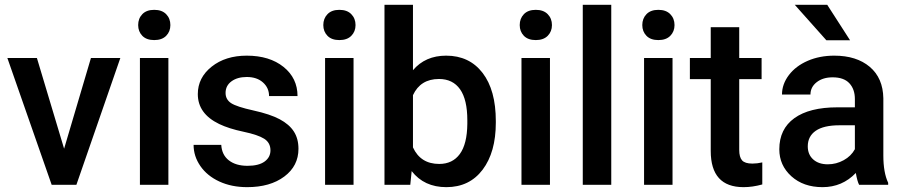

<svg xmlns="http://www.w3.org/2000/svg" viewBox="-20 -770 3764 800"><path d="M247.1 -150.4 358.9 -528.3H481.4L298.3 0H195.3L10.7 -528.3H133.8Z M681.6 0H563V-528.3H681.6ZM555.7 -665.5Q555.7 -692.9 573 -710.9Q590.3 -729 622.6 -729Q654.8 -729 672.4 -710.9Q689.9 -692.9 689.9 -665.5Q689.9 -638.7 672.4 -620.8Q654.8 -603 622.6 -603Q590.3 -603 573 -620.8Q555.7 -638.7 555.7 -665.5Z M1106.9 -143.6Q1106.9 -175.3 1080.8 -191.9Q1054.7 -208.5 994.1 -221.2Q933.6 -233.9 893.1 -253.4Q804.2 -296.4 804.2 -377.9Q804.2 -446.3 861.8 -492.2Q919.4 -538.1 1008.3 -538.1Q1103 -538.1 1161.4 -491.2Q1219.7 -444.3 1219.7 -369.6H1101.1Q1101.1 -403.8 1075.7 -426.5Q1050.3 -449.2 1008.3 -449.2Q969.2 -449.2 944.6 -431.2Q919.9 -413.1 919.9 -382.8Q919.9 -355.5 942.9 -340.3Q965.8 -325.2 1035.6 -309.8Q1105.5 -294.4 1145.3 -273.2Q1185.1 -252 1204.3 -222.2Q1223.6 -192.4 1223.6 -149.9Q1223.6 -78.6 1164.6 -34.4Q1105.5 9.8 1009.8 9.8Q944.8 9.8 894 -13.7Q843.3 -37.1 814.9 -78.1Q786.6 -119.1 786.6 -166.5H901.9Q904.3 -124.5 933.6 -101.8Q962.9 -79.1 1011.2 -79.1Q1058.1 -79.1 1082.5 -96.9Q1106.9 -114.7 1106.9 -143.6Z M1453.1 0H1334.5V-528.3H1453.1ZM1327.1 -665.5Q1327.1 -692.9 1344.5 -710.9Q1361.8 -729 1394 -729Q1426.3 -729 1443.8 -710.9Q1461.4 -692.9 1461.4 -665.5Q1461.4 -638.7 1443.8 -620.8Q1426.3 -603 1394 -603Q1361.8 -603 1344.5 -620.8Q1327.1 -638.7 1327.1 -665.5Z M2045.9 -258.8Q2045.9 -135.7 1991 -63Q1936 9.8 1839.8 9.8Q1747.1 9.8 1695.3 -57.1L1689.5 0H1582V-750H1700.7V-477.5Q1752 -538.1 1838.9 -538.1Q1935.5 -538.1 1990.7 -466.3Q2045.9 -394.5 2045.9 -265.6ZM1927.2 -269Q1927.2 -355 1897 -397.9Q1866.7 -440.9 1809.1 -440.9Q1731.9 -440.9 1700.7 -373.5V-155.8Q1732.4 -86.9 1810.1 -86.9Q1865.7 -86.9 1896 -128.4Q1926.3 -169.9 1927.2 -253.9Z M2271.5 0H2152.8V-528.3H2271.5ZM2145.5 -665.5Q2145.5 -692.9 2162.8 -710.9Q2180.2 -729 2212.4 -729Q2244.6 -729 2262.2 -710.9Q2279.8 -692.9 2279.8 -665.5Q2279.8 -638.7 2262.2 -620.8Q2244.6 -603 2212.4 -603Q2180.2 -603 2162.8 -620.8Q2145.5 -638.7 2145.5 -665.5Z M2526.9 0H2408.2V-750H2526.9Z M2782.2 0H2663.6V-528.3H2782.2ZM2656.2 -665.5Q2656.2 -692.9 2673.6 -710.9Q2690.9 -729 2723.1 -729Q2755.4 -729 2772.9 -710.9Q2790.5 -692.9 2790.5 -665.5Q2790.5 -638.7 2772.9 -620.8Q2755.4 -603 2723.1 -603Q2690.9 -603 2673.6 -620.8Q2656.2 -638.7 2656.2 -665.5Z M3060.1 -656.7V-528.3H3153.3V-440.4H3060.1V-145.5Q3060.1 -115.2 3072 -101.8Q3084 -88.4 3114.7 -88.4Q3135.3 -88.4 3156.2 -93.3V-1.5Q3115.7 9.8 3078.1 9.8Q2941.4 9.8 2941.4 -141.1V-440.4H2854.5V-528.3H2941.4V-656.7Z M3559.6 0Q3551.8 -15.1 3545.9 -49.3Q3489.3 9.8 3407.2 9.8Q3327.6 9.8 3277.3 -35.6Q3227.1 -81.1 3227.1 -147.9Q3227.1 -232.4 3289.8 -277.6Q3352.5 -322.8 3469.2 -322.8H3542V-357.4Q3542 -398.4 3519 -423.1Q3496.1 -447.8 3449.2 -447.8Q3408.7 -447.8 3382.8 -427.5Q3356.9 -407.2 3356.9 -376H3238.3Q3238.3 -419.4 3267.1 -457.3Q3295.9 -495.1 3345.5 -516.6Q3395 -538.1 3456.1 -538.1Q3548.8 -538.1 3604 -491.5Q3659.2 -444.8 3660.6 -360.4V-122.1Q3660.6 -50.8 3680.7 -8.3V0ZM3429.2 -85.4Q3464.4 -85.4 3495.4 -102.5Q3526.4 -119.6 3542 -148.4V-248H3478Q3412.1 -248 3378.9 -225.1Q3345.7 -202.1 3345.7 -160.2Q3345.7 -126 3368.4 -105.7Q3391.1 -85.4 3429.2 -85.4ZM3522 -602.1H3423.3L3291.5 -750H3426.8Z"/></svg>

Font: TypoPRO Roboto
Style: Regular
Weight: 500
Designer: Google
Version: Version 2.136; 2016